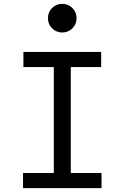

<svg xmlns="http://www.w3.org/2000/svg" viewBox="-20 -967 640 987"><path d="M98.4 0H502V-77.6H343.8V-622.4H500V-700H100.4V-622.4H256.6V-77.6H98.4ZM226.4 -873.6Q226.4 -842.8 247.8 -821.4Q269.1 -800 300 -800Q330.8 -800 352.2 -821.4Q373.6 -842.7 373.6 -873.6Q373.6 -904.4 352.2 -925.8Q330.9 -947.2 300 -947.2Q269.2 -947.2 247.8 -925.8Q226.4 -904.5 226.4 -873.6Z"/></svg>

Font: CommitMonoV142 ExtLt
Style: Regular
Weight: 200
Monospace: yes
Designer: Eigil Nikolajsen
Foundry: Eigil Nikolajsen
Version: Version 1.142